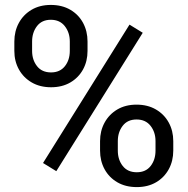

<svg xmlns="http://www.w3.org/2000/svg" viewBox="-20 -741 753 771"><path d="M206.1 -53.7 152.8 -86.4 500 -642.1 553.2 -609.4ZM529.3 10.3Q484.4 10.3 451.2 -9Q418 -28.3 399.9 -61.5Q381.8 -94.7 381.8 -136.2V-174.3Q381.8 -215.3 399.9 -248.5Q418 -281.7 450.9 -301.3Q483.9 -320.8 528.3 -320.8Q572.8 -320.8 606 -301.5Q639.2 -282.2 657.5 -249Q675.8 -215.8 675.8 -174.3V-136.2Q675.8 -94.7 657.7 -61.5Q639.6 -28.3 606.7 -9Q573.7 10.3 529.3 10.3ZM529.3 -49.3Q565.4 -49.3 585 -74.5Q604.5 -99.6 604.5 -136.2V-174.3Q604.5 -210.4 584.5 -235.8Q564.5 -261.2 528.3 -261.2Q492.2 -261.2 472.7 -235.8Q453.1 -210.4 453.1 -174.3V-136.2Q453.1 -99.6 472.9 -74.5Q492.7 -49.3 529.3 -49.3ZM185.1 -390.6Q140.6 -390.6 107.4 -409.9Q74.2 -429.2 55.9 -462.2Q37.6 -495.1 37.6 -536.6V-574.2Q37.6 -615.7 55.7 -648.9Q73.7 -682.1 106.7 -701.7Q139.6 -721.2 184.1 -721.2Q229 -721.2 262.2 -701.9Q295.4 -682.6 313.5 -649.2Q331.5 -615.7 331.5 -574.2V-536.6Q331.5 -495.1 313.5 -462.2Q295.4 -429.2 262.5 -409.9Q229.5 -390.6 185.1 -390.6ZM185.1 -450.2Q220.7 -450.2 240.5 -475.1Q260.3 -500 260.3 -536.6V-574.2Q260.3 -610.4 240.2 -636Q220.2 -661.6 184.1 -661.6Q147.9 -661.6 128.4 -636Q108.9 -610.4 108.9 -574.2V-536.6Q108.9 -500.5 128.7 -475.3Q148.4 -450.2 185.1 -450.2Z"/></svg>

Font: Roboto Slab LO
Style: Regular
Weight: 400
Designer: Google
Version: Version 2.000